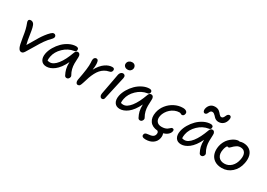

<svg xmlns="http://www.w3.org/2000/svg" viewBox="6 -1776 4176 3005"><g transform="rotate(30 2094.0 -273.5)"><path d="M229 9.8Q210.4 9.8 198.2 -0.5Q186 -10.7 173.8 -35.2Q164.1 -56.2 155.8 -92.8Q147.5 -129.4 137 -194.3Q126.5 -259.3 123 -278.8Q111.8 -341.3 97.4 -383.5Q83 -425.8 77.1 -441.2Q71.3 -456.5 74.2 -472.2Q75.7 -483.4 86.2 -490.7Q96.7 -498 113.8 -498Q130.9 -498 143.8 -490.7Q156.7 -483.4 165 -473.1Q173.3 -462.9 180.2 -444.1Q187 -425.3 190.7 -410.4Q194.3 -395.5 199.2 -371.1Q204.1 -345.7 211.7 -294.7Q219.2 -243.7 226.8 -201.7Q234.4 -159.7 244.1 -127Q266.6 -163.1 301.8 -223.4Q336.9 -283.7 357.9 -318.6Q378.9 -353.5 412.1 -397.7Q445.3 -441.9 480 -475.1Q495.6 -489.3 505.6 -494.6Q515.6 -500 529.8 -500Q548.3 -500 560.1 -485.1Q571.8 -470.2 567.9 -452.1Q565.9 -437.5 547.9 -417Q493.2 -362.3 454.8 -307.9Q416.5 -253.4 366.7 -167.2Q316.9 -81.1 282.2 -27.8Q268.6 -6.8 256.8 1.5Q245.1 9.8 229 9.8Z M682.6 9.8Q614.7 9.8 584.2 -37.8Q553.7 -85.4 568.8 -163.1Q581.1 -223.1 616.5 -283.7Q651.9 -344.2 700.2 -392.1Q748.5 -439.9 810.1 -470Q871.6 -500 931.6 -500Q955.6 -500 967.8 -487.3Q980 -474.6 975.6 -452.1Q971.2 -425.3 939 -420.9Q835.9 -405.3 756.1 -328.1Q676.3 -251 657.7 -155.8Q649.4 -111.3 652.8 -83Q668.9 -75.2 697.8 -75.2Q762.2 -75.2 828.1 -158Q894 -240.7 949.7 -396Q963.9 -436 998.5 -436Q1021.5 -436 1034.4 -416.7Q1047.4 -397.5 1044.9 -367.2Q1041 -303.2 1041 -254.2Q1041 -205.1 1052.5 -158.7Q1064 -112.3 1089.8 -67.9Q1103 -47.4 1088.6 -20.3Q1074.2 6.8 1046.9 6.8Q1020.5 6.8 1008.8 -16.1Q983.9 -63.5 971.9 -111.1Q960 -158.7 961.9 -232.9Q931.6 -168.5 895.3 -120.1Q858.9 -71.8 822.3 -44.2Q785.6 -16.6 750.7 -3.4Q715.8 9.8 682.6 9.8Z M1251.5 12.2Q1231 12.2 1219.7 -9.5Q1208.5 -31.2 1214.4 -61Q1262.7 -304.2 1255.4 -392.1Q1251 -427.7 1255.4 -454.1Q1259.3 -472.2 1271.5 -483.2Q1283.7 -494.1 1300.8 -494.1Q1319.8 -494.1 1330.1 -478.3Q1340.3 -462.4 1343 -421.6Q1345.7 -380.9 1335.4 -311Q1362.3 -361.3 1394.5 -399.2Q1426.8 -437 1459.2 -459Q1491.7 -481 1522.7 -491.5Q1553.7 -502 1582.5 -502Q1630.4 -502 1621.6 -456.1Q1613.8 -422.9 1574.7 -416Q1531.7 -407.7 1496.1 -386.2Q1460.4 -364.7 1434.1 -335Q1407.7 -305.2 1385 -262Q1362.3 -218.8 1346.2 -173.8Q1330.1 -128.9 1313.5 -69.8Q1298.8 -21 1286.6 -4.4Q1274.4 12.2 1251.5 12.2Z M1807.6 -585Q1771 -585 1750.2 -607.4Q1729.5 -629.9 1736.3 -662.1Q1741.2 -688.5 1763.9 -705.3Q1786.6 -722.2 1815.4 -722.2Q1852.5 -722.2 1870.1 -697.8Q1887.7 -673.3 1881.3 -641.1Q1877 -619.6 1857.7 -602.3Q1838.4 -585 1807.6 -585ZM1688.5 11.2Q1665.5 11.2 1653.6 -11Q1641.6 -33.2 1647.5 -62Q1670.4 -179.2 1690.2 -289.6Q1710 -399.9 1718.3 -441.9Q1723.6 -466.8 1740.5 -483.4Q1757.3 -500 1778.3 -500Q1800.3 -500 1812.3 -483.9Q1824.2 -467.8 1819.3 -439Q1812 -402.8 1773.9 -235.4Q1735.8 -67.9 1727.5 -25.9Q1724.6 -8.3 1714.4 1.5Q1704.1 11.2 1688.5 11.2Z M2008.8 9.8Q1940.9 9.8 1910.4 -37.8Q1879.9 -85.4 1895 -163.1Q1907.2 -223.1 1942.6 -283.7Q1978 -344.2 2026.4 -392.1Q2074.7 -439.9 2136.2 -470Q2197.8 -500 2257.8 -500Q2281.7 -500 2293.9 -487.3Q2306.2 -474.6 2301.8 -452.1Q2297.4 -425.3 2265.1 -420.9Q2162.1 -405.3 2082.3 -328.1Q2002.4 -251 1983.9 -155.8Q1975.6 -111.3 1979 -83Q1995.1 -75.2 2023.9 -75.2Q2088.4 -75.2 2154.3 -158Q2220.2 -240.7 2275.9 -396Q2290 -436 2324.7 -436Q2347.7 -436 2360.6 -416.7Q2373.5 -397.5 2371.1 -367.2Q2367.2 -303.2 2367.2 -254.2Q2367.2 -205.1 2378.7 -158.7Q2390.1 -112.3 2416 -67.9Q2429.2 -47.4 2414.8 -20.3Q2400.4 6.8 2373 6.8Q2346.7 6.8 2335 -16.1Q2310.1 -63.5 2298.1 -111.1Q2286.1 -158.7 2288.1 -232.9Q2257.8 -168.5 2221.4 -120.1Q2185.1 -71.8 2148.4 -44.2Q2111.8 -16.6 2076.9 -3.4Q2042 9.8 2008.8 9.8Z M2597.7 221.2Q2559.6 221.2 2542 208.5Q2524.4 195.8 2528.8 171.9Q2532.7 152.8 2544.9 143.8Q2557.1 134.8 2586.4 131.8Q2647.9 127.4 2675.3 110.8Q2702.6 94.2 2708.5 61Q2712.4 39.1 2707 27.6Q2701.7 16.1 2690.4 7.8Q2592.3 0.5 2548.1 -62.3Q2503.9 -125 2523.4 -224.1Q2538.6 -301.3 2589.1 -365Q2639.6 -428.7 2711.4 -464.8Q2783.2 -501 2859.9 -501Q2899.9 -501 2923.1 -483.6Q2946.3 -466.3 2939.5 -436Q2936 -417.5 2924.8 -406.7Q2913.6 -396 2898.4 -396Q2887.2 -396 2875 -404.1Q2862.8 -412.1 2847.7 -412.1Q2806.2 -412.1 2765.9 -395Q2725.6 -377.9 2694.3 -350.1Q2663.1 -322.3 2640.9 -286.1Q2618.7 -250 2610.8 -211.9Q2598.6 -148.9 2627 -112.1Q2655.3 -75.2 2714.8 -75.2Q2747.6 -75.2 2772.9 -82.3Q2798.3 -89.4 2812.5 -99.4Q2826.7 -109.4 2837.2 -119.1Q2847.7 -128.9 2856.7 -136Q2865.7 -143.1 2874.5 -143.1Q2893.6 -143.1 2900.9 -133.8Q2908.2 -124.5 2904.8 -103Q2897.5 -67.4 2866 -40.3Q2834.5 -13.2 2787.6 0Q2803.2 34.2 2793.5 84Q2781.2 146.5 2729 183.8Q2676.8 221.2 2597.7 221.2Z M3197.3 -595.2Q3178.2 -595.2 3168.2 -615Q3158.2 -634.8 3163.6 -660.2Q3171.9 -705.6 3203.4 -736.8Q3234.9 -768.1 3289.6 -768.1Q3313.5 -768.1 3333.3 -761.2Q3353 -754.4 3365.5 -743.9Q3377.9 -733.4 3389.4 -721.4Q3400.9 -709.5 3408.9 -699Q3417 -688.5 3427.5 -681.6Q3438 -674.8 3449.2 -674.8Q3463.9 -674.8 3474.6 -684.3Q3485.4 -693.8 3491.7 -707.3Q3498 -720.7 3504.6 -734.4Q3511.2 -748 3522.5 -757.6Q3533.7 -767.1 3549.3 -767.1Q3567.9 -767.1 3576.7 -750.7Q3585.4 -734.4 3579.6 -705.1Q3568.4 -648.9 3533.2 -617.9Q3498 -586.9 3447.3 -586.9Q3423.3 -586.9 3403.6 -596.2Q3383.8 -605.5 3370.8 -618.7Q3357.9 -631.8 3345.9 -645Q3334 -658.2 3319.8 -667.5Q3305.7 -676.8 3289.6 -676.8Q3274.4 -676.8 3264.2 -668.5Q3253.9 -660.2 3248.3 -647.9Q3242.7 -635.7 3236.8 -623.8Q3231 -611.8 3221.2 -603.5Q3211.4 -595.2 3197.3 -595.2ZM3115.2 9.8Q3047.4 9.8 3016.8 -37.8Q2986.3 -85.4 3001.5 -163.1Q3013.7 -223.1 3049.1 -283.7Q3084.5 -344.2 3132.8 -392.1Q3181.2 -439.9 3242.7 -470Q3304.2 -500 3364.3 -500Q3388.2 -500 3400.4 -487.3Q3412.6 -474.6 3408.2 -452.1Q3403.8 -425.3 3371.6 -420.9Q3268.6 -405.3 3188.7 -328.1Q3108.9 -251 3090.3 -155.8Q3082 -111.3 3085.4 -83Q3101.6 -75.2 3130.4 -75.2Q3194.8 -75.2 3260.7 -158Q3326.7 -240.7 3382.3 -396Q3396.5 -436 3431.2 -436Q3454.1 -436 3467 -416.7Q3480 -397.5 3477.5 -367.2Q3473.6 -303.2 3473.6 -254.2Q3473.6 -205.1 3485.1 -158.7Q3496.6 -112.3 3522.5 -67.9Q3535.6 -47.4 3521.2 -20.3Q3506.8 6.8 3479.5 6.8Q3453.1 6.8 3441.4 -16.1Q3416.5 -63.5 3404.5 -111.1Q3392.6 -158.7 3394.5 -232.9Q3364.3 -168.5 3327.9 -120.1Q3291.5 -71.8 3254.9 -44.2Q3218.3 -16.6 3183.3 -3.4Q3148.4 9.8 3115.2 9.8Z M3853 12.2Q3772.9 12.2 3719.2 -23.7Q3665.5 -59.6 3646 -121.6Q3626.5 -183.6 3642.1 -262.2Q3650.9 -305.2 3670.9 -343Q3690.9 -380.9 3716.1 -407Q3741.2 -433.1 3769.8 -452.4Q3798.3 -471.7 3824.7 -481Q3851.1 -490.2 3872.1 -490.2Q3880.9 -490.2 3891.1 -486.8Q3923.8 -498 3952.1 -498Q4022.5 -498 4068.4 -464.6Q4114.3 -431.2 4129.6 -372.3Q4145 -313.5 4129.9 -237.8Q4108.4 -125.5 4032.2 -56.6Q3956.1 12.2 3853 12.2ZM3727.1 -246.1Q3710.4 -165.5 3745.1 -116.7Q3779.8 -67.9 3853 -67.9Q3923.8 -67.9 3976.1 -118.4Q4028.3 -168.9 4043.9 -252.9Q4059.6 -329.6 4033.9 -373.3Q4008.3 -417 3948.2 -417Q3919.9 -417 3898.9 -406.7Q3877.9 -396.5 3849.1 -373Q3836.4 -362.3 3822 -346.9Q3807.6 -331.5 3799.3 -326.2Q3791 -320.8 3778.8 -320.8Q3766.6 -320.8 3760.3 -327.1Q3735.8 -295.9 3727.1 -246.1Z"/></g></svg>

Font: Shantell Sans Normal
Style: Italic
Weight: 400
Italic angle: -11.31°
Designer: Stephen Nixon, Anya Danilova, Shantell Martin
Foundry: Arrow Type
Version: Version 1.006;[559af2be0]